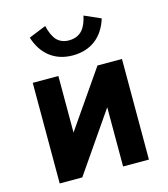

<svg xmlns="http://www.w3.org/2000/svg" viewBox="-117 -886 857 977"><g transform="rotate(-15 312.0 -397.0)"><path d="M211 -232V-530H76V0H195L410 -312V0H546V-530H417ZM310 -691C284 -691 263 -700 247 -716C231 -734 220 -759 212 -793L121 -756C149 -666 215 -612 310 -612C407 -612 472 -665 500 -756L414 -794C401 -735 376 -691 310 -691Z"/></g></svg>

Font: Cheyenne Sans
Style: Bold
Weight: 700
Designer: The Public Sans project authors (U.S. Web Design System), Libre Franklin designed by Pablo Impallari and Rodrigo Fuenzal
Foundry: The Cheyenne Sans Project Authors
Version: Version 2.007